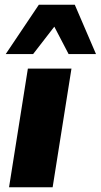

<svg xmlns="http://www.w3.org/2000/svg" viewBox="-20 -786 423 806"><path d="M18 0 97 -498H280L201 0ZM4 -559 143 -766H294L383 -559H268L208 -674L119 -559Z"/></svg>

Font: Nunito Sans 10pt Black
Style: Italic
Weight: 900
Italic angle: -9°
Designer: Vernon Adams
Foundry: Vernon Adams
Version: Version 3.101;gftools[0.9.27]